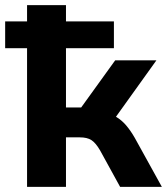

<svg xmlns="http://www.w3.org/2000/svg" viewBox="-38 -725 648 745"><path d="M67 0V-538H-18V-642H67V-705H218V-642H404V-538H218V-308H277L409 -491H569L412 -272Q434 -259 451.5 -238.5Q469 -218 485 -190L590 0H428L350 -142Q333 -171 316.5 -181.5Q300 -192 272 -192H218V0Z"/></svg>

Font: Nunito Sans ExtraBold
Style: Regular
Weight: 800
Designer: Vernon Adams
Foundry: Vernon Adams
Version: Version 3.101; ttfautohint (v1.8.4.7-5d5b);gftools[0.9.27]